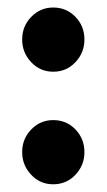

<svg xmlns="http://www.w3.org/2000/svg" viewBox="-20 -468 278 498"><path d="M118 10Q84 10 60.8 -14.8Q37.5 -39.5 37.5 -73.5Q37.5 -108 61 -132.2Q84.5 -156.5 118 -156.5Q152.5 -156.5 175.8 -132.2Q199 -108 199 -73.5Q199 -39.5 175.8 -14.8Q152.5 10 118 10ZM118 -282Q84 -282 60.8 -306.8Q37.5 -331.5 37.5 -365.5Q37.5 -400 61 -424.2Q84.5 -448.5 118 -448.5Q152.5 -448.5 175.8 -424.2Q199 -400 199 -365.5Q199 -331.5 175.8 -306.8Q152.5 -282 118 -282Z"/></svg>

Font: Fraunces 72pt S000 SemiBold
Style: Regular
Weight: 600
Version: Version 1.000; ttfautohint (v1.8.3)